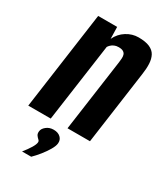

<svg xmlns="http://www.w3.org/2000/svg" viewBox="-174 -579 731 844"><g transform="rotate(30 191.0 -156.5)"><path d="M3.4 0 72.4 -495H168.8L170.2 -435.1Q185.2 -466.7 213.6 -484.5Q242.1 -502.3 273.8 -502.3Q309.6 -502.3 330.8 -492.9Q351.9 -483.4 361.1 -466.1Q370.3 -448.8 371.5 -424.8Q372.7 -400.8 368.3 -371.3L316.6 0H202.6L253.6 -364.4Q255.3 -375.8 255.7 -386.1Q256.2 -396.3 253.5 -404.1Q250.7 -411.9 242.7 -416.6Q234.8 -421.3 219.3 -421.3Q206.8 -421.3 197.4 -417Q188 -412.7 182.2 -406.9Q176.3 -401.2 173 -395.7L117.4 0ZM80.5 188.2Q99.2 164.9 109.9 147Q120.6 129.1 121.3 118.7Q122 111.6 116.1 106.6Q110.2 101.5 104.8 94.1Q99.4 86.7 100.8 74.3Q102.1 60.1 117.2 48Q132.2 35.8 153.9 35.8Q176.2 35.8 189 48Q201.9 60.1 199.8 79Q198.5 92.5 186.7 112.6Q174.9 132.7 158.8 152.8Q142.6 172.9 126.9 188.2Z"/></g></svg>

Font: Alumni Sans Thin
Style: Italic
Weight: 100
Italic angle: -8°
Designer: Robert E. Leuschke
Foundry: Robert E. Leuschke
Version: Version 1.016